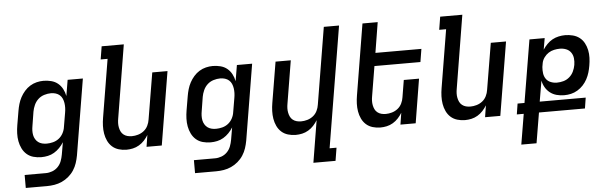

<svg xmlns="http://www.w3.org/2000/svg" viewBox="-55 -938 4310 1356"><g transform="rotate(-5 2100.0 -260.0)"><path d="M228 215H78V123H228Q251 123 274 114.5Q297 106 314 88.5Q331 71 339.5 48.5Q348 26 352 3L367 -84Q354 -63 336.5 -45Q319 -27 298 -14.5Q277 -2 253.5 3Q230 8 207 8Q178 8 151 0.5Q124 -7 104 -24.5Q84 -42 72 -66.5Q60 -91 55 -118Q50 -145 51 -174Q52 -203 57 -232L74 -332Q78 -356 85 -380Q92 -404 104 -426.5Q116 -449 133.5 -469Q151 -489 173 -502.5Q195 -516 219.5 -522Q244 -528 268 -528Q296 -528 323 -521Q350 -514 370 -497.5Q390 -481 402.5 -457.5Q415 -434 420 -407L439 -520H547L458 18Q453 45 444.5 71Q436 97 420.5 121Q405 145 382.5 164Q360 183 334.5 194.5Q309 206 282 210.5Q255 215 228 215ZM253 -84Q275 -84 298 -90Q321 -96 339.5 -110.5Q358 -125 369.5 -146.5Q381 -168 384 -191L401 -291Q404 -308 404.5 -325Q405 -342 402.5 -358.5Q400 -375 393.5 -390Q387 -405 375 -415.5Q363 -426 347 -431Q331 -436 313 -436Q290 -436 265.5 -428.5Q241 -421 222.5 -404Q204 -387 193.5 -363.5Q183 -340 179 -317L163 -217Q160 -201 159.5 -184.5Q159 -168 162 -152.5Q165 -137 173 -123.5Q181 -110 193 -101Q205 -92 220.5 -88Q236 -84 253 -84Z M811 8Q782 8 755.5 0Q729 -8 709.5 -25.5Q690 -43 678.5 -67.5Q667 -92 662.5 -119Q658 -146 659 -174.5Q660 -203 665 -232L733 -643H684L699 -735H856L771 -217Q768 -201 767.5 -185Q767 -169 770 -153.5Q773 -138 779.5 -124.5Q786 -111 798 -101.5Q810 -92 825 -88Q840 -84 857 -84Q878 -84 900.5 -90.5Q923 -97 941.5 -111.5Q960 -126 970.5 -147.5Q981 -169 984 -191L1039 -520H1147L1061 0H953L966 -83Q954 -63 937.5 -45Q921 -27 900 -14.5Q879 -2 856 3Q833 8 811 8Z M1428 215H1278V123H1428Q1451 123 1474 114.5Q1497 106 1514 88.5Q1531 71 1539.5 48.5Q1548 26 1552 3L1567 -84Q1554 -63 1536.5 -45Q1519 -27 1498 -14.5Q1477 -2 1453.5 3Q1430 8 1407 8Q1378 8 1351 0.5Q1324 -7 1304 -24.5Q1284 -42 1272 -66.5Q1260 -91 1255 -118Q1250 -145 1251 -174Q1252 -203 1257 -232L1274 -332Q1278 -356 1285 -380Q1292 -404 1304 -426.5Q1316 -449 1333.5 -469Q1351 -489 1373 -502.5Q1395 -516 1419.5 -522Q1444 -528 1468 -528Q1496 -528 1523 -521Q1550 -514 1570 -497.5Q1590 -481 1602.5 -457.5Q1615 -434 1620 -407L1639 -520H1747L1658 18Q1653 45 1644.5 71Q1636 97 1620.5 121Q1605 145 1582.5 164Q1560 183 1534.5 194.5Q1509 206 1482 210.5Q1455 215 1428 215ZM1453 -84Q1475 -84 1498 -90Q1521 -96 1539.5 -110.5Q1558 -125 1569.5 -146.5Q1581 -168 1584 -191L1601 -291Q1604 -308 1604.5 -325Q1605 -342 1602.5 -358.5Q1600 -375 1593.5 -390Q1587 -405 1575 -415.5Q1563 -426 1547 -431Q1531 -436 1513 -436Q1490 -436 1465.5 -428.5Q1441 -421 1422.5 -404Q1404 -387 1393.5 -363.5Q1383 -340 1379 -317L1363 -217Q1360 -201 1359.5 -184.5Q1359 -168 1362 -152.5Q1365 -137 1373 -123.5Q1381 -110 1393 -101Q1405 -92 1420.5 -88Q1436 -84 1453 -84Z M2117 215 2166 -83Q2154 -63 2137.5 -45Q2121 -27 2100 -14.5Q2079 -2 2056 3Q2033 8 2011 8Q1982 8 1955.5 0Q1929 -8 1909.5 -25.5Q1890 -43 1878.5 -67.5Q1867 -92 1862.5 -119Q1858 -146 1859 -174.5Q1860 -203 1865 -232L1913 -520H2021L1971 -217Q1968 -201 1967.5 -185Q1967 -169 1970 -153.5Q1973 -138 1979.5 -124.5Q1986 -111 1998 -101.5Q2010 -92 2025 -88Q2040 -84 2057 -84Q2078 -84 2100.5 -90.5Q2123 -97 2141.5 -111.5Q2160 -126 2170.5 -147.5Q2181 -169 2184 -191L2274 -735H2382L2240 123H2289L2274 215Z M2611 8Q2582 8 2555.5 0Q2529 -8 2509.5 -25.5Q2490 -43 2478.5 -67.5Q2467 -92 2462.5 -119Q2458 -146 2459 -174.5Q2460 -203 2465 -232L2548 -735H2656L2621 -520H2947L2932 -428H2606L2571 -217Q2568 -201 2567.5 -185Q2567 -169 2570 -153.5Q2573 -138 2579.5 -124.5Q2586 -111 2598 -101.5Q2610 -92 2625 -88Q2640 -84 2657 -84Q2678 -84 2700.5 -90.5Q2723 -97 2741.5 -111.5Q2760 -126 2770.5 -147.5Q2781 -169 2784 -191L2804 -312H2912L2861 0H2753L2766 -83Q2754 -63 2737.5 -45Q2721 -27 2700 -14.5Q2679 -2 2656 3Q2633 8 2611 8Z M3211 8Q3182 8 3155.5 0Q3129 -8 3109.5 -25.5Q3090 -43 3078.5 -67.5Q3067 -92 3062.5 -119Q3058 -146 3059 -174.5Q3060 -203 3065 -232L3133 -643H3084L3099 -735H3256L3171 -217Q3168 -201 3167.5 -185Q3167 -169 3170 -153.5Q3173 -138 3179.5 -124.5Q3186 -111 3198 -101.5Q3210 -92 3225 -88Q3240 -84 3257 -84Q3278 -84 3300.5 -90.5Q3323 -97 3341.5 -111.5Q3360 -126 3370.5 -147.5Q3381 -169 3384 -191L3439 -520H3547L3461 0H3353L3366 -83Q3354 -63 3337.5 -45Q3321 -27 3300 -14.5Q3279 -2 3256 3Q3233 8 3211 8Z M3591 215 3627 0H3578L3590 -76H3639L3713 -520H3821L3807 -439Q3820 -459 3837.5 -477Q3855 -495 3876 -506.5Q3897 -518 3920.5 -523Q3944 -528 3966 -528Q3994 -528 4021 -521Q4048 -514 4068.5 -498Q4089 -482 4101.5 -458.5Q4114 -435 4119.5 -408.5Q4125 -382 4124 -354Q4123 -326 4118 -298Q4114 -274 4107 -250.5Q4100 -227 4088 -204.5Q4076 -182 4058.5 -163Q4041 -144 4018.5 -130.5Q3996 -117 3972 -111.5Q3948 -106 3924 -106Q3896 -106 3870 -113Q3844 -120 3823.5 -136Q3803 -152 3790 -174.5Q3777 -197 3772 -223L3747 -76H4073L4061 0H3735L3699 215ZM3880 -199Q3903 -199 3926.5 -205.5Q3950 -212 3969 -228.5Q3988 -245 3998.5 -267.5Q4009 -290 4013 -313Q4017 -337 4014.5 -360Q4012 -383 3999.5 -401Q3987 -419 3966 -427.5Q3945 -436 3921 -436Q3901 -436 3880 -431.5Q3859 -427 3841 -415.5Q3823 -404 3809.5 -385.5Q3796 -367 3792 -347L3787 -318Q3785 -295 3788 -273Q3791 -251 3803 -233.5Q3815 -216 3836 -207.5Q3857 -199 3880 -199Z"/></g></svg>

Font: Iosevka Semibold Extended
Style: Italic
Weight: 600
Width: 7
Italic angle: -9°
Monospace: yes
Designer: Belleve Invis
Foundry: Belleve Invis
Version: Version 32.5.0; ttfautohint (v1.8.4)